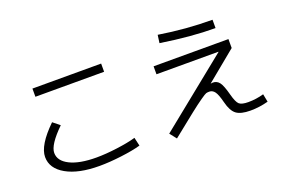

<svg xmlns="http://www.w3.org/2000/svg" viewBox="-104 -1116 2208 1497"><g transform="rotate(-20 1000.0 -367.5)"><path d="M220 -645V-713H790V-645ZM852 -10Q790 8 689.5 20.5Q589 33 507 33Q333 33 231.5 -24.5Q130 -82 130 -177Q130 -274 274 -414L330 -369Q208 -250 208 -183Q208 -116 287.5 -76.5Q367 -37 507 -37Q583 -37 678.5 -49.5Q774 -62 836 -80Z M1167 -553H1788V-479L1540 -275L1541 -274Q1551 -276 1557 -276Q1591 -276 1611.5 -249Q1632 -222 1653 -142Q1671 -74 1691.5 -56Q1712 -38 1767 -38Q1832 -38 1895 -56L1908 10Q1835 30 1760 30Q1680 30 1643 2Q1606 -26 1587 -102Q1570 -170 1552 -194.5Q1534 -219 1507 -219Q1491 -219 1481 -216Q1471 -213 1431.5 -185.5Q1392 -158 1333 -111.5Q1274 -65 1146 38L1102 -18L1681 -485L1680 -487H1167ZM1272 -707 1281 -773Q1506 -737 1723 -737V-668Q1525 -668 1272 -707Z"/></g></svg>

Font: M PLUS 1p
Style: Regular
Weight: 400
Version: Version 1.062